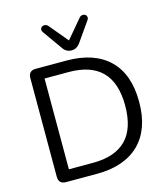

<svg xmlns="http://www.w3.org/2000/svg" viewBox="-134 -1049 1010 1154"><g transform="rotate(-15 371.0 -472.5)"><path d="M132 0Q110 0 98.5 -11.5Q87 -23 87 -45V-660Q87 -682 98.5 -693.5Q110 -705 132 -705H325Q496 -705 589 -615Q682 -525 682 -353Q682 -267 658.5 -201.5Q635 -136 589 -91Q543 -46 477 -23Q411 0 325 0ZM169 -70H319Q389 -70 440.5 -88Q492 -106 526.5 -141Q561 -176 578 -229.5Q595 -283 595 -353Q595 -494 526 -564.5Q457 -635 319 -635H169ZM370 -756Q355 -756 342 -762.5Q329 -769 319 -783L231 -907Q224 -917 226 -926.5Q228 -936 236 -941Q244 -946 254.5 -944.5Q265 -943 274 -933L370 -818L467 -933Q475 -943 485.5 -944.5Q496 -946 504 -941Q512 -936 514 -926.5Q516 -917 509 -907L422 -783Q411 -769 398.5 -762.5Q386 -756 370 -756Z"/></g></svg>

Font: Nunito
Style: Regular
Weight: 400
Designer: Vernon Adams
Foundry: Vernon Adams
Version: Version 3.602